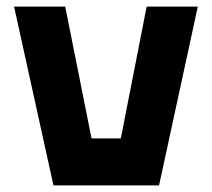

<svg xmlns="http://www.w3.org/2000/svg" viewBox="-20 -560 640 580"><path d="M141.5 0 22.5 -540H177L256.5 -142H345L423 -540H577.5L460.5 0ZM202 -71H401.5L488.5 -470L401.5 -71H202L114.5 -470Z"/></svg>

Font: Tourney Black
Style: Regular
Weight: 900
Version: Version 1.015